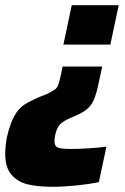

<svg xmlns="http://www.w3.org/2000/svg" viewBox="-39 -530 481 736"><path d="M204 -359 236 -510H416L384 -359ZM-19 60Q-19 34 -13 -2Q0 -58 16.5 -86.5Q33 -115 54.5 -129Q76 -143 121 -162L140 -169Q163 -181 171.5 -187Q180 -193 184 -204Q188 -215 195 -245L201 -275H353L337 -202Q326 -148 307.5 -125Q289 -102 250 -86L229 -77Q206 -67 193.5 -55.5Q181 -44 175 -22Q170 -5 170 12Q170 31 183.5 36Q197 41 234 41Q260 41 302 38.5Q344 36 369 32L340 168Q303 176 253.5 181Q204 186 164 186Q107 186 68.5 177Q30 168 5.5 140.5Q-19 113 -19 60Z"/></svg>

Font: Saira Semi Condensed ExtraBold
Style: Italic
Weight: 800
Width: 4
Italic angle: -12°
Designer: Hector Gatti with collaboration of the Omnibus-Type team
Foundry: Omnibus-Type
Version: Version 1.001; ttfautohint (v1.8)